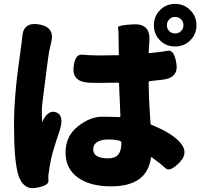

<svg xmlns="http://www.w3.org/2000/svg" viewBox="-20 -891 1040 987"><path d="M163 75Q98 85 74 8Q52 -63 52 -251Q52 -404 85 -626Q91 -666 95 -707Q102 -780 184 -765Q265 -750 242 -668Q241 -663 232 -623Q230 -615 214 -489Q195 -348 195 -326Q195 -285 196 -267Q196 -262 198 -267Q229 -330 270 -313Q312 -296 286 -218Q250 -111 242 -71Q234 -32 229 8Q228 15 229 40Q229 64 163 75ZM551 67Q443 67 380 21.5Q317 -24 317 -107.5Q317 -191 380 -241Q443 -291 505 -291Q548 -291 591 -289Q599 -289 599 -294L592 -460Q592 -466 586 -466H577Q535 -465 493 -465Q446 -465 436 -466Q352 -471 358 -543Q364 -614 403.5 -610Q443 -606 492 -606Q534 -606 576 -607H586Q591 -607 591 -612L590 -666Q589 -709 589 -722.5Q589 -736 586.5 -749Q584 -762 669 -766Q753 -769 748 -683L744 -622Q744 -617 749 -618Q811 -624 843.5 -630Q876 -636 887 -563Q898 -490 814 -481L751 -474Q744 -473 744 -466Q745 -384 751 -299Q754 -255 754 -253Q754 -251 767 -246Q852 -211 895 -170Q956 -112 905 -58Q854 -5 832 -25.5Q810 -46 761 -82Q757 -85 756 -80Q736 67 551 67ZM536 -77Q572 -77 588 -96.5Q604 -116 604 -158Q604 -165 593 -168Q570 -174 535.5 -174Q501 -174 480 -161Q459 -148 459 -124Q459 -77 536 -77ZM880 -652Q834 -652 802.5 -683.5Q771 -715 771 -761Q771 -807 802.5 -839Q834 -871 880 -871Q926 -871 958 -839Q990 -807 990 -761Q990 -715 958 -683.5Q926 -652 880 -652ZM880 -719Q898 -719 910.5 -731Q923 -743 923 -761.5Q923 -780 910.5 -792Q898 -804 880 -804Q862 -804 850 -791.5Q838 -779 838 -761Q838 -743 850 -731Q862 -719 880 -719Z"/></svg>

Font: Resource Han Rounded JP Heavy
Style: Regular
Weight: 900
Designer: Cyano Hao (round all glyphs); Ryoko NISHIZUKA 西塚涼子 (kana, bopomofo & ideographs); Paul D. Hunt (Latin, Greek & Cyrillic)
Foundry: Cyano Hao
Version: 0.990